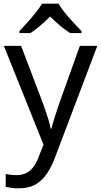

<svg xmlns="http://www.w3.org/2000/svg" viewBox="-20 -852 550 1046"><path d="M1 -602H95L211 -297Q221 -270 229.5 -245Q238 -220 245 -196.5Q252 -173 256 -151H260Q266 -176 279 -216.5Q292 -257 306 -298L415 -602H510L279 8Q260 58 234.5 95.5Q209 133 172.5 153.5Q136 174 84 174Q60 174 42 171.5Q24 169 11 166V96Q22 98 37.5 100Q53 102 70 102Q101 102 123.5 90.5Q146 79 162 57.5Q178 36 189 7L217 -64ZM299 -832Q311 -810 333.5 -782.5Q356 -755 380.5 -728.5Q405 -702 424 -683V-672H362Q336 -688 308 -711.5Q280 -735 253 -762Q226 -735 199 -712Q172 -689 146 -672H86V-683Q105 -703 128.5 -729Q152 -755 174 -782.5Q196 -810 209 -832Z"/></svg>

Font: Noto Sans Malayalam UI
Style: Regular
Weight: 400
Designer: Jelle Bosma - Monotype Design Team
Foundry: Monotype Imaging Inc.
Version: Version 2.104